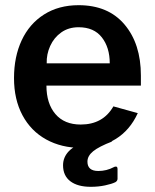

<svg xmlns="http://www.w3.org/2000/svg" viewBox="-20 -560 599 740"><path d="M193.5 -120.5C170.5 -147.5 159 -184 159 -230H523V-269C523 -350.3 502 -415.8 460 -465.5C418 -515.2 359 -540 283 -540C231.7 -540 187.2 -528 149.5 -504C111.8 -480 83.2 -446.8 63.5 -404.5C43.8 -362.2 34 -313.7 34 -259C34 -204.3 44.8 -156.7 66.5 -116C88.2 -75.3 118.7 -44.2 158 -22.5C197.3 -0.8 242.3 10 293 10C344.3 10 388.5 -1.3 425.5 -24C462.5 -46.7 491 -80 511 -124L417 -150C390.3 -103.3 348.3 -80 291 -80C249 -80 216.5 -93.5 193.5 -120.5ZM403 -316H160C159.3 -339.3 163.8 -361.7 173.5 -383C183.2 -404.3 197.3 -421.7 216 -435C234.7 -448.3 257 -455 283 -455C322.3 -455 352.2 -442 372.5 -416C392.8 -390 403 -356.7 403 -316ZM245.5 22.5C230.5 38.2 223 56.3 223 77C223 103.7 232.3 124.2 251 138.5C269.7 152.8 296 160 330 160C349.3 160 367.7 158.2 385 154.5C402.3 150.8 415.7 146.7 425 142C430.3 138.7 433 134.3 433 129V92C433 85.3 431 82 427 82C423.7 82 421 82.7 419 84C400.3 94 380.3 99 359 99C331 99 317 87 317 63C317 48.3 324.3 35 339 23C353.7 11 378.3 -1.7 413 -15L325 -19C287 -7 260.5 6.8 245.5 22.5Z"/></svg>

Font: Morrison SemiBold
Style: Regular
Weight: 600
Designer: Pablo Impallari, Rodrigo Fuenzalida (Modified by Dan O. Williams)
Version: Version 0.030; ttfautohint (v1.8.1)